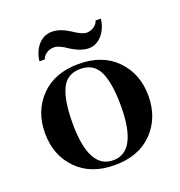

<svg xmlns="http://www.w3.org/2000/svg" viewBox="-127 -793 853 911"><g transform="rotate(-20 300.0 -337.5)"><path d="M491 -61Q421 11 300 11Q179 11 109 -61Q39 -133 39 -244Q39 -355 109 -427Q179 -499 300 -499Q421 -499 491 -427Q561 -355 561 -244Q561 -133 491 -61ZM422 -244Q422 -357 395 -415.5Q368 -474 300 -474Q232 -474 205 -415.5Q178 -357 178 -244Q178 -13 300 -13Q422 -13 422 -244ZM288 -581Q243 -613 219 -613Q195 -613 178.5 -601Q162 -589 158 -574H131Q137 -624 165 -655Q193 -686 233.5 -686Q274 -686 321 -656Q366 -625 388 -625Q410 -625 427 -637.5Q444 -650 447 -665H474Q468 -615 439.5 -583.5Q411 -552 373.5 -552Q336 -552 288 -581Z"/></g></svg>

Font: Rufina
Style: Bold
Weight: 700
Designer: Martin Sommaruga
Foundry: Martin Sommaruga
Version: Version 1.001